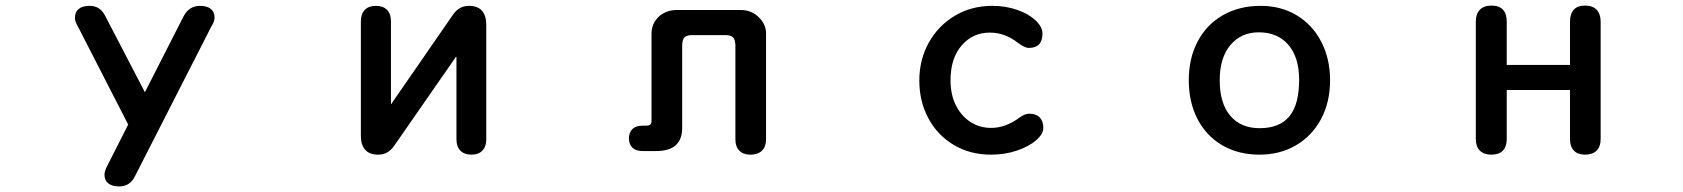

<svg xmlns="http://www.w3.org/2000/svg" viewBox="-20 -527 6040 689"><path d="M249 -463Q249 -484 262.5 -495Q276 -506 302 -506Q340 -506 358 -469L500 -196L638 -467Q658 -506 697 -506Q723 -506 736.5 -495Q750 -484 750 -464Q750 -450 739 -433L465 104Q447 142 408 142Q382 142 368.5 131Q355 120 355 100Q355 87 365 68L440 -80L259 -433Q249 -449 249 -463Z M1616 -323Q1615 -323 1612 -317L1396 -6Q1374 28 1337 28Q1306 28 1290.5 10.5Q1275 -7 1275 -39V-450Q1275 -477 1289 -491.5Q1303 -506 1329 -506Q1355 -506 1369 -491.5Q1383 -477 1383 -450V-164Q1383 -154 1384 -154Q1385 -154 1386 -155.5Q1387 -157 1389 -161L1604 -472Q1626 -506 1663 -506Q1694 -506 1709.5 -488.5Q1725 -471 1725 -438V-27Q1725 -1 1711 13.5Q1697 28 1672 28Q1646 28 1632 13.5Q1618 -1 1618 -27V-313Q1618 -319 1618 -321Q1618 -323 1616 -323Z M2587 -401H2460Q2443 -400 2436 -392.5Q2429 -385 2428 -366V-68Q2428 15 2335 15H2286Q2262 15 2249.5 3Q2237 -9 2237 -31Q2237 -52 2249.5 -64Q2262 -76 2285 -76H2302Q2311 -77 2314.5 -80.5Q2318 -84 2318 -93V-407Q2318 -444 2347 -470Q2373 -491 2408 -491H2640Q2676 -491 2702.5 -465.5Q2729 -440 2729 -407V-27Q2729 -1 2714.5 13.5Q2700 28 2673 28Q2647 28 2633 13.5Q2619 -1 2619 -27V-366Q2618 -385 2611 -392.5Q2604 -400 2587 -401Z M3721 -407Q3721 -355 3672 -355Q3657 -355 3632 -374Q3586 -410 3532 -410Q3471 -410 3431 -364Q3391 -318 3391 -239Q3391 -187 3410.5 -148.5Q3430 -110 3463 -89Q3496 -68 3537 -68Q3589 -68 3640 -106Q3658 -119 3674 -119Q3698 -119 3711 -105.5Q3724 -92 3724 -68Q3724 -46 3698 -23.5Q3672 -1 3629 13.5Q3586 28 3536 28Q3461 28 3402.5 -7Q3344 -42 3311.5 -102.5Q3279 -163 3279 -238Q3279 -313 3313 -374Q3347 -435 3406.5 -470.5Q3466 -506 3541 -506Q3589 -506 3630.5 -491.5Q3672 -477 3696.5 -453.5Q3721 -430 3721 -407Z M4753 -239Q4753 -160 4720.5 -99.5Q4688 -39 4630.5 -5.5Q4573 28 4500 28Q4424 28 4366.5 -5.5Q4309 -39 4277.5 -99.5Q4246 -160 4246 -239Q4246 -318 4278 -378.5Q4310 -439 4368.5 -472.5Q4427 -506 4504 -506Q4577 -506 4633.5 -472Q4690 -438 4721.5 -377Q4753 -316 4753 -239ZM4500 -67Q4572 -67 4607 -109.5Q4642 -152 4642 -241Q4642 -321 4603.5 -366Q4565 -411 4497 -411Q4434 -411 4395.5 -365.5Q4357 -320 4357 -239Q4357 -156 4395 -111.5Q4433 -67 4500 -67Z M5614 -294V-449Q5614 -477 5627.5 -492Q5641 -507 5668 -507Q5695 -507 5709.5 -492Q5724 -477 5724 -449V-28Q5724 -1 5709.5 13.5Q5695 28 5668 28Q5642 28 5628 13.5Q5614 -1 5614 -28V-204H5387V-28Q5387 -1 5373 13.5Q5359 28 5332 28Q5305 28 5290.5 13.5Q5276 -1 5276 -28V-449Q5276 -477 5290.5 -492Q5305 -507 5332 -507Q5387 -507 5387 -449V-294Z"/></svg>

Font: 寒蝉全圆体 Bold
Style: Regular
Weight: 700
Designer: Warren2060
      Designed by Motoya company      

      [Varela Round]
      Joe Prince(Latin component); Avraham Cornf
Foundry: ChillType
Version: Version 3.200